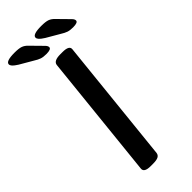

<svg xmlns="http://www.w3.org/2000/svg" viewBox="-304 -905 945 945"><g transform="rotate(-45 168.5 -432.5)"><path d="M115 2Q69 2 72 -24L140 -677Q143 -702 189 -702H205Q252 -702 249 -677L181 -23Q179 -10 167.5 -4Q156 2 131 2ZM142 -751Q121 -751 107.5 -755.5Q94 -760 75 -772L8 -811Q-11 -823 -18 -831Q-25 -839 -25 -846Q-25 -867 35 -867Q66 -867 81 -861.5Q96 -856 109 -842L166 -784Q176 -774 176 -765Q176 -751 142 -751ZM328 -751Q307 -751 293.5 -755.5Q280 -760 261 -772L194 -811Q175 -823 168 -831Q161 -839 161 -846Q161 -867 221 -867Q252 -867 267 -861.5Q282 -856 295 -842L352 -784Q362 -774 362 -765Q362 -751 328 -751Z"/></g></svg>

Font: Asap Semi Expanded Semi Expanded Medium
Style: Italic
Weight: 500
Width: 6
Italic angle: -6°
Designer: Pablo Cosgaya
Foundry: Omnibus-Type
Version: Version 3.001; ttfautohint (v1.8.4.7-5d5b)